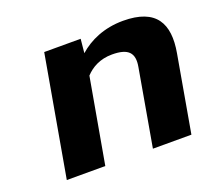

<svg xmlns="http://www.w3.org/2000/svg" viewBox="-97 -665 883 792"><g transform="rotate(-20 344.5 -269.0)"><path d="M422 -423C493 -423 518 -397 507 -337L448 0H617L676 -336C698 -460 658 -538 512 -538C429 -538 363 -508 317 -467L323 -528H163L70 0H239L305 -373C331 -401 369 -423 422 -423Z"/></g></svg>

Font: Asimov
Style: XWidIt
Weight: 500
Designer: Google
Version: Version 2.000980; 2014